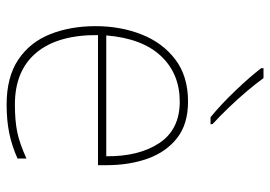

<svg xmlns="http://www.w3.org/2000/svg" viewBox="-138 -668 816 580"><g transform="rotate(90 270.0 -378.0)"><path d="M287 -538Q355 -538 397 -505Q439 -472 459 -416.5Q479 -361 479 -291V-266H86Q85 -145 139 -80Q193 -15 296 -15Q344 -15 378.5 -22Q413 -29 459 -50V-23Q421 -6 382.5 2Q344 10 296 10Q213 10 160.5 -25Q108 -60 83.5 -121Q59 -182 59 -259Q59 -334 84 -397.5Q109 -461 159.5 -499.5Q210 -538 287 -538ZM287 -513Q203 -513 149.5 -456.5Q96 -400 87 -291H452Q453 -390 412 -451.5Q371 -513 287 -513ZM216 -766Q231 -745 255 -716.5Q279 -688 306 -660Q333 -632 355 -612V-606H334Q294 -639 253 -682Q212 -725 186 -759V-766Z"/></g></svg>

Font: Noto Sans Cherokee Thin
Style: Regular
Weight: 100
Designer: Monotype Design Team
Foundry: Monotype Imaging Inc.
Version: Version 2.001; ttfautohint (v1.8.4.7-5d5b)